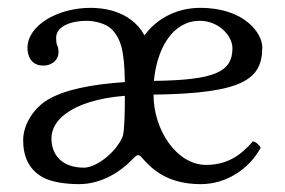

<svg xmlns="http://www.w3.org/2000/svg" viewBox="-20 -459 727 489"><path d="M265 -384C288 -360 297 -329 298 -250C211.2 -243.9 145.1 -230.6 102 -205.2C66 -184 39 -142 39 -102C39 -60.4 53.5 -27.6 88 -8C109.9 4.5 146 10 182 10C219.1 10 270 -5 316 -52C327.9 -64.1 332 -68 340 -59C361.3 -35.1 400 10 491 10C557 10 615 -29 644 -83C640.7 -88.3 632.7 -98.2 624 -99C594 -64 559 -39 505 -39C430 -39 371 -128 371 -218C602 -221 648 -258 648 -339C648 -373 604 -439 490 -439C433 -439 381 -414 348 -369C311 -436 234 -439 210 -439C128 -439 50 -395 50 -337C50 -317 59 -292 90 -292C115 -292 129 -309 129 -325C129 -332 128 -339 126 -343C124 -346 123 -353 123 -363C123 -392 161 -406 200 -406C221 -406 250.3 -399.3 265 -384ZM298 -215C298 -165 297 -132 293 -113C278 -73 226 -32 194 -32C138 -32 111 -64 111 -107C111 -129.7 123.3 -151.7 148 -169.9C178.7 -192.6 228.7 -209.5 298 -215ZM372 -253C380 -338 421 -406 489 -406C537 -406 572 -368 572 -336C572 -275 525 -255 372 -253Z"/></svg>

Font: Libertinus Math
Style: Regular
Weight: 400
Designer: Philipp H. Poll
Foundry: Khaled Hosny
Version: Version 6.2